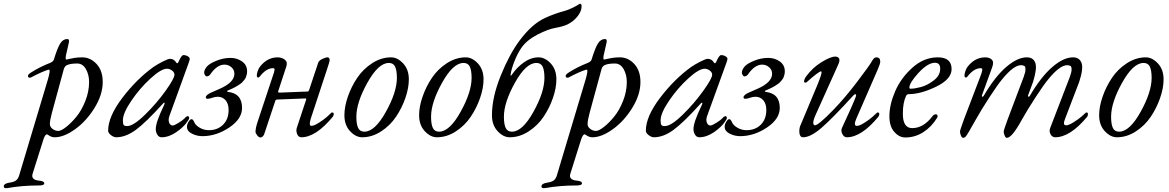

<svg xmlns="http://www.w3.org/2000/svg" viewBox="-120 -721 6260 1028"><path d="M357 -282Q357 -321 340 -351Q323 -381 293 -381Q256 -381 238 -372Q224 -366 219 -341L158 -117Q147 -76 147 -57Q147 -42 161 -31Q175 -20 192 -20Q207 -20 234 -41Q261 -62 289 -96Q317 -130 337 -180.5Q357 -231 357 -282ZM-80 286Q-100 289 -100 277Q-100 262 -70 257Q-47 254 -35.5 246Q-24 238 -18 220L136 -294Q152 -348 142 -348Q140 -348 136 -347Q100 -335 47 -307Q43 -304 37 -305Q31 -306 30 -311Q27 -321 45 -332Q91 -362 150 -385Q165 -392 168 -401Q188 -466 203 -489Q218 -512 240 -512Q254 -512 248 -490L233 -424Q229 -402 236 -402Q237 -402 248.5 -405Q260 -408 279.5 -411Q299 -414 320 -414Q364 -414 397 -378.5Q430 -343 430 -282Q430 -214 386 -143Q342 -72 282 -29Q222 14 173 14Q158 14 145 6L132 -2Q122 -2 113 24L55 208Q44 241 87 246Q117 248 117 261Q117 272 88 272Q-2 272 -80 286Z M745 14Q731 14 722.5 0.5Q714 -13 714 -30Q714 -66 756 -153Q766 -173 758 -171Q756 -171 754 -168Q661 -65 607 -25.5Q553 14 502 14Q489 14 474 2.5Q459 -9 459 -21Q459 -97 535 -197Q611 -297 701 -362Q723 -377 751.5 -391.5Q780 -406 790 -406Q811 -406 823 -387Q829 -377 835 -388Q851 -426 862 -426Q875 -426 885.5 -419.5Q896 -413 896 -406Q896 -400 889 -381L786 -97Q780 -78 786 -63.5Q792 -49 805 -49Q813 -49 836.5 -63.5Q860 -78 869 -88Q874 -95 882 -98.5Q890 -102 893 -90Q893 -83 883 -70Q864 -41 824 -13.5Q784 14 745 14ZM774 -353Q743 -353 686 -301Q629 -249 583.5 -182Q538 -115 538 -77Q538 -57 542.5 -51.5Q547 -46 561 -46Q594 -46 656 -106.5Q718 -167 766 -234Q814 -301 814 -321Q814 -334 801 -343.5Q788 -353 774 -353Z M982 -200Q982 -213 1012 -226L1053 -244Q1135 -279 1135 -326Q1135 -347 1119 -361Q1103 -375 1082 -375Q1042 -375 1006 -323Q998 -312 986 -312Q982 -312 977.5 -319Q973 -326 973 -331Q973 -348 989 -366Q1004 -382 1040.5 -396.5Q1077 -411 1114 -411Q1149 -411 1176 -392Q1203 -373 1203 -339Q1203 -330 1201 -321.5Q1199 -313 1196 -306Q1193 -299 1187 -292Q1181 -285 1177 -280.5Q1173 -276 1164 -270Q1155 -264 1151 -261.5Q1147 -259 1137 -253.5Q1127 -248 1124 -247Q1121 -246 1110.5 -241Q1100 -236 1099 -236Q1093 -232 1100 -229Q1176 -221 1176 -143Q1176 -84 1107 -38Q1038 8 964 8Q934 8 907.5 -5.5Q881 -19 881 -42Q881 -55 889.5 -69Q898 -83 906 -83Q913 -83 920 -67Q927 -50 949.5 -37Q972 -24 998 -24Q1045 -24 1074.5 -53.5Q1104 -83 1104 -132Q1104 -165 1088 -184Q1072 -203 1045 -203Q1032 -203 1016.5 -197.5Q1001 -192 992 -192Q982 -192 982 -200Z M1584 -386Q1588 -397 1606 -405.5Q1624 -414 1634 -414Q1645 -414 1645 -397Q1645 -392 1631 -350L1544 -86Q1532 -47 1547 -47Q1561 -47 1587 -63.5Q1613 -80 1629.5 -94.5Q1646 -109 1655 -118Q1656 -119 1658 -119Q1667 -119 1667 -110Q1667 -104 1662 -96Q1571 14 1493 14Q1478 14 1471 -3Q1464 -20 1469 -36L1517 -181Q1518 -183 1519 -187Q1521 -194 1516 -194L1364 -188Q1356 -188 1354 -181L1295 -4Q1288 15 1273 15Q1266 15 1257 3.5Q1248 -8 1248 -15Q1248 -36 1261 -74L1340 -312Q1345 -325 1346.5 -331.5Q1348 -338 1349.5 -344.5Q1351 -351 1349 -353.5Q1347 -356 1342 -356Q1305 -356 1270 -310Q1266 -305 1261 -306Q1256 -307 1255 -314Q1254 -323 1259.5 -339.5Q1265 -356 1272 -364Q1310 -413 1365 -414Q1389 -414 1405 -401.5Q1421 -389 1413 -365L1369 -231Q1368 -228 1370.5 -226.5Q1373 -225 1376 -225L1528 -231Q1532 -231 1535 -239Z M2069 -296Q2069 -250 2050.5 -196.5Q2032 -143 2000.5 -96Q1969 -49 1920.5 -17.5Q1872 14 1819 14Q1785 14 1754.5 -18.5Q1724 -51 1724 -104Q1724 -150 1742.5 -203.5Q1761 -257 1792.5 -304Q1824 -351 1872.5 -382.5Q1921 -414 1974 -414Q2008 -414 2038.5 -381.5Q2069 -349 2069 -296ZM2005 -304Q2005 -344 1995.5 -364Q1986 -384 1962 -384Q1906 -384 1847 -278Q1788 -172 1788 -96Q1788 -56 1797.5 -36Q1807 -16 1831 -16Q1887 -16 1946 -122Q2005 -228 2005 -304Z M2469 -296Q2469 -250 2450.5 -196.5Q2432 -143 2400.5 -96Q2369 -49 2320.5 -17.5Q2272 14 2219 14Q2185 14 2154.5 -18.5Q2124 -51 2124 -104Q2124 -150 2142.5 -203.5Q2161 -257 2192.5 -304Q2224 -351 2272.5 -382.5Q2321 -414 2374 -414Q2408 -414 2438.5 -381.5Q2469 -349 2469 -296ZM2405 -304Q2405 -344 2395.5 -364Q2386 -384 2362 -384Q2306 -384 2247 -278Q2188 -172 2188 -96Q2188 -56 2197.5 -36Q2207 -16 2231 -16Q2287 -16 2346 -122Q2405 -228 2405 -304Z M2662 -504Q2730 -595 2801 -626Q2849 -648 2901 -662Q2922 -668 2942 -677.5Q2962 -687 2973 -694Q2984 -701 2985 -701Q2994 -701 2994 -688Q2994 -660 2971.5 -632.5Q2949 -605 2918 -590Q2894 -579 2855 -572Q2814 -565 2757 -535.5Q2700 -506 2671 -464Q2650 -433 2634 -392Q2618 -351 2614 -323Q2613 -315 2615 -316Q2617 -316 2622 -323Q2647 -360 2685 -387Q2723 -414 2764 -414Q2798 -414 2828.5 -381.5Q2859 -349 2859 -296Q2859 -250 2840.5 -196.5Q2822 -143 2790.5 -96Q2759 -49 2710.5 -17.5Q2662 14 2609 14Q2575 14 2544.5 -18.5Q2514 -51 2514 -104Q2514 -200 2561 -316Q2608 -432 2662 -504ZM2795 -304Q2795 -344 2785.5 -364Q2776 -384 2752 -384Q2696 -384 2637 -278Q2578 -172 2578 -96Q2578 -56 2587.5 -36Q2597 -16 2621 -16Q2677 -16 2736 -122Q2795 -228 2795 -304Z M3236 -282Q3236 -321 3219 -351Q3202 -381 3172 -381Q3135 -381 3117 -372Q3103 -366 3098 -341L3037 -117Q3026 -76 3026 -57Q3026 -42 3040 -31Q3054 -20 3071 -20Q3086 -20 3113 -41Q3140 -62 3168 -96Q3196 -130 3216 -180.5Q3236 -231 3236 -282ZM2799 286Q2779 289 2779 277Q2779 262 2809 257Q2832 254 2843.5 246Q2855 238 2861 220L3015 -294Q3031 -348 3021 -348Q3019 -348 3015 -347Q2979 -335 2926 -307Q2922 -304 2916 -305Q2910 -306 2909 -311Q2906 -321 2924 -332Q2970 -362 3029 -385Q3044 -392 3047 -401Q3067 -466 3082 -489Q3097 -512 3119 -512Q3133 -512 3127 -490L3112 -424Q3108 -402 3115 -402Q3116 -402 3127.5 -405Q3139 -408 3158.5 -411Q3178 -414 3199 -414Q3243 -414 3276 -378.5Q3309 -343 3309 -282Q3309 -214 3265 -143Q3221 -72 3161 -29Q3101 14 3052 14Q3037 14 3024 6L3011 -2Q3001 -2 2992 24L2934 208Q2923 241 2966 246Q2996 248 2996 261Q2996 272 2967 272Q2877 272 2799 286Z M3624 14Q3610 14 3601.5 0.5Q3593 -13 3593 -30Q3593 -66 3635 -153Q3645 -173 3637 -171Q3635 -171 3633 -168Q3540 -65 3486 -25.5Q3432 14 3381 14Q3368 14 3353 2.5Q3338 -9 3338 -21Q3338 -97 3414 -197Q3490 -297 3580 -362Q3602 -377 3630.5 -391.5Q3659 -406 3669 -406Q3690 -406 3702 -387Q3708 -377 3714 -388Q3730 -426 3741 -426Q3754 -426 3764.5 -419.5Q3775 -413 3775 -406Q3775 -400 3768 -381L3665 -97Q3659 -78 3665 -63.5Q3671 -49 3684 -49Q3692 -49 3715.5 -63.5Q3739 -78 3748 -88Q3753 -95 3761 -98.5Q3769 -102 3772 -90Q3772 -83 3762 -70Q3743 -41 3703 -13.5Q3663 14 3624 14ZM3653 -353Q3622 -353 3565 -301Q3508 -249 3462.5 -182Q3417 -115 3417 -77Q3417 -57 3421.5 -51.5Q3426 -46 3440 -46Q3473 -46 3535 -106.5Q3597 -167 3645 -234Q3693 -301 3693 -321Q3693 -334 3680 -343.5Q3667 -353 3653 -353Z M3861 -200Q3861 -213 3891 -226L3932 -244Q4014 -279 4014 -326Q4014 -347 3998 -361Q3982 -375 3961 -375Q3921 -375 3885 -323Q3877 -312 3865 -312Q3861 -312 3856.5 -319Q3852 -326 3852 -331Q3852 -348 3868 -366Q3883 -382 3919.5 -396.5Q3956 -411 3993 -411Q4028 -411 4055 -392Q4082 -373 4082 -339Q4082 -330 4080 -321.5Q4078 -313 4075 -306Q4072 -299 4066 -292Q4060 -285 4056 -280.5Q4052 -276 4043 -270Q4034 -264 4030 -261.5Q4026 -259 4016 -253.5Q4006 -248 4003 -247Q4000 -246 3989.5 -241Q3979 -236 3978 -236Q3972 -232 3979 -229Q4055 -221 4055 -143Q4055 -84 3986 -38Q3917 8 3843 8Q3813 8 3786.5 -5.5Q3760 -19 3760 -42Q3760 -55 3768.5 -69Q3777 -83 3785 -83Q3792 -83 3799 -67Q3806 -50 3828.5 -37Q3851 -24 3877 -24Q3924 -24 3953.5 -53.5Q3983 -83 3983 -132Q3983 -165 3967 -184Q3951 -203 3924 -203Q3911 -203 3895.5 -197.5Q3880 -192 3871 -192Q3861 -192 3861 -200Z M4388 -36Q4449 -167 4462 -203Q4466 -214 4461 -216Q4456 -218 4450 -211Q4337 -87 4278.5 -36.5Q4220 14 4180 14Q4162 14 4160 -11Q4158 -36 4168 -55L4258 -270Q4261 -278 4263 -283Q4265 -288 4268.5 -297.5Q4272 -307 4274 -313Q4276 -319 4277.5 -325.5Q4279 -332 4278.5 -335.5Q4278 -339 4276 -339Q4264 -339 4198 -280Q4196 -278 4190.5 -279Q4185 -280 4185 -283Q4185 -297 4197 -313Q4231 -359 4279 -388.5Q4327 -418 4352 -418Q4368 -418 4373 -407Q4378 -396 4367 -373L4246 -104Q4236 -82 4234.5 -67Q4233 -52 4243 -50Q4262 -50 4345 -136Q4403 -196 4469 -282.5Q4535 -369 4550 -396Q4560 -414 4572 -414Q4593 -414 4593 -391Q4593 -380 4580 -350L4465 -86Q4448 -47 4468 -47Q4482 -47 4508 -63.5Q4534 -80 4550.5 -94.5Q4567 -109 4576 -118Q4577 -119 4579 -119Q4588 -119 4588 -110Q4588 -104 4583 -96Q4492 14 4414 14Q4399 14 4390 -3.5Q4381 -21 4388 -36Z M4727 15Q4694 15 4668 -15Q4642 -45 4642 -98Q4642 -161 4673 -232.5Q4704 -304 4765.5 -359Q4827 -414 4901 -414Q4975 -414 4975 -351Q4975 -297 4892.5 -257Q4810 -217 4746 -217Q4736 -217 4731 -207Q4714 -171 4714 -112Q4714 -35 4764 -35Q4824 -35 4872 -98Q4880 -109 4890 -109Q4900 -109 4900 -99Q4900 -94 4898 -91Q4867 -41 4823 -13Q4779 15 4727 15ZM4886 -385Q4848 -385 4798.5 -331.5Q4749 -278 4749 -252Q4749 -246 4756 -246Q4777 -246 4811 -255Q4845 -264 4879.5 -290.5Q4914 -317 4914 -353Q4914 -385 4886 -385Z M5361 -309Q5371 -336 5370.5 -350.5Q5370 -365 5364.5 -368Q5359 -371 5349 -372Q5309 -374 5246 -297Q5221 -267 5176.5 -198.5Q5132 -130 5103 -78Q5059 2 5049 12Q5043 17 5037 17Q5030 17 5025 5Q5020 -7 5020 -17Q5020 -24 5042 -84L5129 -312Q5134 -324 5136 -331.5Q5138 -339 5139 -345Q5140 -351 5138 -353.5Q5136 -356 5131 -356Q5094 -356 5059 -310Q5055 -305 5050 -306Q5045 -307 5044 -314Q5043 -323 5048.5 -339.5Q5054 -356 5061 -364Q5099 -413 5154 -414Q5178 -414 5190.5 -401.5Q5203 -389 5192 -360L5138 -212Q5135 -205 5139.5 -203.5Q5144 -202 5147 -208Q5206 -309 5266.5 -361.5Q5327 -414 5378 -414Q5412 -414 5423 -385Q5434 -356 5411 -282L5385 -212Q5382 -205 5386.5 -203.5Q5391 -202 5394 -208Q5453 -309 5513.5 -361.5Q5574 -414 5625 -414Q5659 -414 5670.5 -384.5Q5682 -355 5658 -282L5583 -86Q5568 -50 5588 -50Q5602 -50 5627.5 -66Q5653 -82 5669 -95.5Q5685 -109 5694 -118Q5695 -119 5697 -119Q5705 -119 5705 -110Q5705 -102 5701 -96Q5610 14 5529 14Q5514 14 5505 -2Q5496 -18 5503 -36L5608 -309Q5618 -336 5617.5 -350.5Q5617 -365 5611.5 -368Q5606 -371 5596 -372Q5556 -374 5493 -297Q5468 -267 5423.5 -198.5Q5379 -130 5350 -78Q5298 17 5271 17Q5264 17 5259 5Q5254 -7 5254 -17Q5254 -24 5276 -84Z M6110 -296Q6110 -250 6091.5 -196.5Q6073 -143 6041.5 -96Q6010 -49 5961.5 -17.5Q5913 14 5860 14Q5826 14 5795.5 -18.5Q5765 -51 5765 -104Q5765 -150 5783.5 -203.5Q5802 -257 5833.5 -304Q5865 -351 5913.5 -382.5Q5962 -414 6015 -414Q6049 -414 6079.5 -381.5Q6110 -349 6110 -296ZM6046 -304Q6046 -344 6036.5 -364Q6027 -384 6003 -384Q5947 -384 5888 -278Q5829 -172 5829 -96Q5829 -56 5838.5 -36Q5848 -16 5872 -16Q5928 -16 5987 -122Q6046 -228 6046 -304Z"/></svg>

Font: EB Garamond 12
Style: Italic
Weight: 400
Italic angle: -17°
Version: Version 0.016; ttfautohint (v1.8.4)